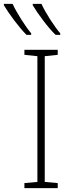

<svg xmlns="http://www.w3.org/2000/svg" viewBox="-76 -971 368 991"><path d="M138 -951H93V-944C119 -900 173 -827 211 -791H235V-799C206 -832 158 -906 138 -951ZM-11 -951H-56V-944C-30 -900 24 -827 61 -791H85V-799C56 -833 10 -905 -11 -951ZM222 0V-26L155 -32V-681L222 -688V-714H50V-688L117 -681V-32L50 -26V0Z"/></svg>

Font: Noto Sans SemiCondensed ExtraLight
Style: Regular
Weight: 200
Width: 4
Designer: Monotype Design Team
Foundry: Monotype Imaging Inc.
Version: Version 2.013